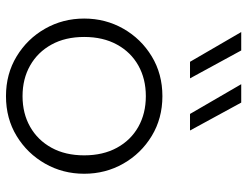

<svg xmlns="http://www.w3.org/2000/svg" viewBox="-110 -682 807 626"><g transform="rotate(90 293.0 -368.5)"><path d="M293 15Q220.5 15 163.2 -19.8Q106 -54.5 73 -112.5Q40 -170.5 40 -240Q40 -309.5 73 -367.5Q106 -425.5 163.2 -460.2Q220.5 -495 293 -495Q365.5 -495 422.8 -460.2Q480 -425.5 513 -367.5Q546 -309.5 546 -240Q546 -170.5 513 -112.5Q480 -54.5 423 -19.8Q366 15 293 15ZM293 -39Q349.5 -39 393 -63.8Q436.5 -88.5 461.2 -133.5Q486 -178.5 486 -240Q486 -301.5 461.2 -346.8Q436.5 -392 393 -416.5Q349.5 -441 293 -441Q236.5 -441 193 -416.5Q149.5 -392 124.8 -346.8Q100 -301.5 100 -240Q100 -178.5 124.8 -133.5Q149.5 -88.5 193 -63.8Q236.5 -39 293 -39ZM351 -585 254 -752H314L405 -585ZM181 -585 84 -752H144L235 -585Z"/></g></svg>

Font: Geologica Thin
Style: Regular
Weight: 100
Designer: Sindre Bremnes, Frode Helland
Foundry: Monokrom Skriftforlag AS
Version: Version 1.010; ttfautohint (v1.8.4.7-5d5b);gftools[0.9.28]